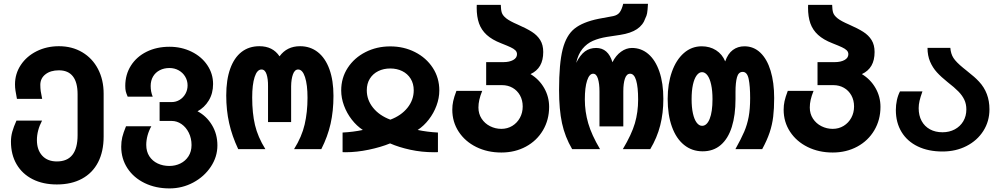

<svg xmlns="http://www.w3.org/2000/svg" viewBox="-20 -810 5440 1043"><path d="M39.5 -40.5Q39.5 -68.5 46.8 -94.5Q54 -120.5 69.5 -155H208.5Q180.5 -101.5 180.5 -49Q180.5 4 209.2 35.5Q238 67 289 67Q401.5 67 401.5 -76V-298Q401.5 -362.5 376 -395.2Q350.5 -428 300 -428Q254.5 -428 226.8 -406.2Q199 -384.5 199 -349Q199 -331.5 201.2 -315Q203.5 -298.5 209 -273H72Q66.5 -301.5 64 -318Q61.5 -334.5 61.5 -351.5Q61.5 -409.5 93 -457Q124.5 -504.5 179.2 -531.8Q234 -559 300 -559Q371.5 -559 426.8 -526.2Q482 -493.5 512.5 -435Q543 -376.5 543 -301V-68.5Q543 13 512.8 71.5Q482.5 130 425.2 161Q368 192 289 192Q213.5 192 157.2 163.5Q101 135 70.2 82.5Q39.5 30 39.5 -40.5Z M638.5 -13Q638.5 -41 644.2 -64.8Q650 -88.5 664.5 -124H802Q788.5 -100 781.5 -74Q774.5 -48 774.5 -23Q774.5 13 791.2 38.8Q808 64.5 836.5 78Q865 91.5 900 91.5Q932.5 91.5 960 78Q987.5 64.5 1004 38.8Q1020.5 13 1020.5 -22Q1020.5 -58.5 1005.8 -88.5Q991 -118.5 966.2 -135.8Q941.5 -153 912.5 -153H847V-255.5H912.5Q936 -255.5 955.8 -267.5Q975.5 -279.5 987.2 -300.2Q999 -321 999 -346Q999 -372 986 -393.8Q973 -415.5 950.5 -428Q928 -440.5 900.5 -440.5Q871 -440.5 847.8 -428.5Q824.5 -416.5 811.5 -394.5Q798.5 -372.5 798.5 -343Q798.5 -311.5 809.5 -285H673.5Q666 -302.5 663.2 -313.8Q660.5 -325 660.5 -343.5Q660.5 -405 691.2 -453.5Q722 -502 776.5 -529Q831 -556 900.5 -556Q966 -556 1020.5 -529.2Q1075 -502.5 1106.2 -456Q1137.5 -409.5 1137.5 -353.5Q1137.5 -302.5 1114 -264Q1090.5 -225.5 1053 -205.5Q1101.5 -180 1131.2 -131Q1161 -82 1161 -20Q1161 42 1125.2 95.8Q1089.5 149.5 1029.8 181.5Q970 213.5 900.5 213.5Q825.5 213.5 765.8 184.5Q706 155.5 672.2 103.8Q638.5 52 638.5 -13Z M1599.5 -432.5Q1581 -432.5 1571.5 -406.5Q1562 -380.5 1561.5 -341.5V-147H1436V-341.5Q1436.5 -381 1428 -406.8Q1419.5 -432.5 1400.5 -432.5Q1376.5 -432.5 1363.2 -391.5Q1350 -350.5 1350 -280Q1350 -195.5 1365.2 -130.8Q1380.5 -66 1421.5 0H1274Q1240.5 -71 1224.8 -141.2Q1209 -211.5 1209 -291.5Q1209 -376.5 1230.5 -436.5Q1252 -496.5 1292.2 -527.8Q1332.5 -559 1389 -559Q1462 -559 1498.5 -504Q1538.5 -559 1610 -559Q1665.5 -559 1706.5 -526.8Q1747.5 -494.5 1769.5 -433.8Q1791.5 -373 1791.5 -289.5Q1791.5 -207 1775.8 -137.5Q1760 -68 1725.5 0H1577.5Q1619.5 -67 1635 -134Q1650.5 -201 1650.5 -279Q1650.5 -349.5 1637 -391Q1623.5 -432.5 1599.5 -432.5Z M1951 -104Q1917.5 -126 1890.8 -160.5Q1864 -195 1848.8 -236.2Q1833.5 -277.5 1833.5 -318.5Q1833.5 -387 1869 -441.5Q1904.5 -496 1965.5 -527Q2026.5 -558 2100 -558Q2173.5 -558 2234.5 -527Q2295.5 -496 2331 -441.5Q2366.5 -387 2366.5 -318.5Q2366.5 -277.5 2351.2 -236.2Q2336 -195 2309.2 -160.5Q2282.5 -126 2249 -104Q2301 -93 2359 -90V16.5L2338.5 17Q2271 17 2209 3.5Q2147 -10 2099 -31Q2049 -10.5 1983.5 3.2Q1918 17 1857 17L1841 16.5V-90Q1899 -93 1951 -104ZM2100.5 -160Q2159.5 -182 2193.5 -224.5Q2227.5 -267 2227.5 -319.5Q2227.5 -355.5 2210.8 -382.5Q2194 -409.5 2165 -423.8Q2136 -438 2100 -438Q2064 -438 2035 -423.8Q2006 -409.5 1989.2 -382.8Q1972.5 -356 1972.5 -319.5Q1972.5 -267 2006.8 -224.5Q2041 -182 2100.5 -160Z M2437 -214Q2437 -238 2441.8 -260.2Q2446.5 -282.5 2459.5 -316.5H2599.5Q2588.5 -289 2583.8 -267.8Q2579 -246.5 2579 -226Q2579 -192 2596.2 -165.5Q2613.5 -139 2642.2 -124.5Q2671 -110 2703.5 -110Q2736.5 -110 2763 -126.2Q2789.5 -142.5 2804.5 -170.2Q2819.5 -198 2819.5 -231.5Q2819.5 -265.5 2804.8 -292Q2790 -318.5 2764.5 -333Q2739 -347.5 2707.5 -347.5H2621V-472.5H2714.5Q2747 -472.5 2767.8 -484Q2788.5 -495.5 2788.5 -515.5Q2788.5 -528 2779.5 -536.8Q2770.5 -545.5 2754 -553.2Q2737.5 -561 2702 -575Q2653 -594 2624 -620.5Q2595 -647 2582.2 -683Q2569.5 -719 2569.5 -768.5L2570 -783.5H2700.5Q2701 -756.5 2706 -741Q2711 -725.5 2730.2 -710.2Q2749.5 -695 2791.5 -677Q2840.5 -655.5 2869.5 -637Q2898.5 -618.5 2914.8 -592.2Q2931 -566 2931 -527.5Q2931 -483 2913.8 -453.2Q2896.5 -423.5 2862 -407.5Q2909.5 -378.5 2936.2 -331.5Q2963 -284.5 2963 -229.5Q2963 -159 2929.5 -102.2Q2896 -45.5 2836.8 -13.5Q2777.5 18.5 2703.5 18.5Q2628 18.5 2567.2 -11.5Q2506.5 -41.5 2471.8 -94.5Q2437 -147.5 2437 -214Z M3017 -321Q3017 -465 3036.5 -541.8Q3056 -618.5 3101 -654.5Q3146 -690.5 3232.5 -708L3311 -722.5Q3335 -727.5 3346.5 -743.2Q3358 -759 3365.5 -789.5H3500Q3498 -752 3495.2 -737.8Q3492.5 -723.5 3486 -711.5Q3473.5 -674 3440.2 -651.8Q3407 -629.5 3349 -620.5L3276.5 -609.5Q3233.5 -602.5 3201 -588.2Q3168.5 -574 3144.5 -545Q3120.5 -516 3110 -468.5Q3132 -512 3157.8 -530.8Q3183.5 -549.5 3218.5 -549.5Q3283.5 -549.5 3307 -472Q3325.5 -509 3353.8 -529.2Q3382 -549.5 3413 -549.5Q3463.5 -549.5 3502 -516.5Q3540.5 -483.5 3562 -421Q3583.5 -358.5 3583.5 -272.5Q3583.5 -195.5 3566.5 -128.8Q3549.5 -62 3512.5 0H3363.5Q3411 -79.5 3428.8 -140Q3446.5 -200.5 3446.5 -269Q3446.5 -337 3435.8 -373.2Q3425 -409.5 3403 -409.5Q3384 -409.5 3375 -383.5Q3366 -357.5 3366 -314V-123.5H3236.5V-314Q3236.5 -355.5 3228.2 -382.5Q3220 -409.5 3202 -409.5Q3181.5 -409.5 3169.2 -372.2Q3157 -335 3157 -269.5Q3157 -203.5 3175.5 -140Q3194 -76.5 3239.5 0H3088Q3049 -66.5 3033 -140.8Q3017 -215 3017 -321Z M3607 -272.5Q3607 -355 3630 -420Q3653 -485 3695 -521.8Q3737 -558.5 3792 -558.5Q3836 -558.5 3869.8 -537Q3903.5 -515.5 3919.5 -476.5Q3934 -518.5 3961 -538.5Q3988 -558.5 4024 -558.5Q4074 -558.5 4110.5 -523.8Q4147 -489 4166.2 -425.5Q4185.5 -362 4185.5 -277.5Q4185.5 -220 4180.2 -176.2Q4175 -132.5 4160.8 -90Q4146.5 -47.5 4120.5 0H3975Q4006.5 -56.5 4022.8 -94.5Q4039 -132.5 4047 -175.2Q4055 -218 4055 -277.5Q4055 -342.5 4047 -381Q4039 -419.5 4014.5 -419.5Q3991.5 -419.5 3983.5 -390.2Q3975.5 -361 3975.5 -311V-272.5Q3975.5 -184.5 3955.5 -120.8Q3935.5 -57 3895.5 -22.5Q3855.5 12 3797 12Q3739 12 3696 -22.8Q3653 -57.5 3630 -121.8Q3607 -186 3607 -272.5ZM3850.5 -271.5Q3850.5 -317 3843.2 -350.2Q3836 -383.5 3823 -400.8Q3810 -418 3793.5 -418Q3777.5 -418 3764.5 -400.5Q3751.5 -383 3744.2 -350Q3737 -317 3737 -271.5Q3737 -226.5 3744.2 -193.8Q3751.5 -161 3764.5 -143.8Q3777.5 -126.5 3794 -126.5Q3820 -126.5 3835.2 -164.5Q3850.5 -202.5 3850.5 -271.5Z M4237 -214Q4237 -238 4241.8 -260.2Q4246.5 -282.5 4259.5 -316.5H4399.5Q4388.5 -289 4383.8 -267.8Q4379 -246.5 4379 -226Q4379 -192 4396.2 -165.5Q4413.5 -139 4442.2 -124.5Q4471 -110 4503.5 -110Q4536.5 -110 4563 -126.2Q4589.5 -142.5 4604.5 -170.2Q4619.5 -198 4619.5 -231.5Q4619.5 -265.5 4604.8 -292Q4590 -318.5 4564.5 -333Q4539 -347.5 4507.5 -347.5H4421V-472.5H4514.5Q4547 -472.5 4567.8 -484Q4588.5 -495.5 4588.5 -515.5Q4588.5 -528 4579.5 -536.8Q4570.5 -545.5 4554 -553.2Q4537.5 -561 4502 -575Q4453 -594 4424 -620.5Q4395 -647 4382.2 -683Q4369.5 -719 4369.5 -768.5L4370 -783.5H4500.5Q4501 -756.5 4506 -741Q4511 -725.5 4530.2 -710.2Q4549.5 -695 4591.5 -677Q4640.5 -655.5 4669.5 -637Q4698.5 -618.5 4714.8 -592.2Q4731 -566 4731 -527.5Q4731 -483 4713.8 -453.2Q4696.5 -423.5 4662 -407.5Q4709.5 -378.5 4736.2 -331.5Q4763 -284.5 4763 -229.5Q4763 -159 4729.5 -102.2Q4696 -45.5 4636.8 -13.5Q4577.5 18.5 4503.5 18.5Q4428 18.5 4367.2 -11.5Q4306.5 -41.5 4271.8 -94.5Q4237 -147.5 4237 -214Z M4846.5 -212.5Q4846.5 -239.5 4852.2 -266Q4858 -292.5 4869 -313.5H4991Q4980 -283 4975.2 -262.2Q4970.5 -241.5 4970.5 -222.5Q4970.5 -182.5 4986.5 -153Q5002.5 -123.5 5031.8 -107.5Q5061 -91.5 5100 -91.5Q5137 -91.5 5166.5 -107.2Q5196 -123 5212.8 -151.2Q5229.5 -179.5 5229.5 -215.5Q5229.5 -245 5218.5 -268.2Q5207.5 -291.5 5186.2 -313.2Q5165 -335 5127.5 -364Q5092.5 -392 5069.5 -417.2Q5046.5 -442.5 5032.5 -475.2Q5018.5 -508 5018.5 -550H5142.5Q5145 -517.5 5159.5 -495Q5174 -472.5 5212 -441.5L5230 -427Q5259 -403.5 5271.5 -392.8Q5284 -382 5298.5 -366.5Q5355 -306 5355 -216Q5355 -151 5321.8 -98.8Q5288.5 -46.5 5230.5 -16.8Q5172.5 13 5100 13Q5023 13 4965.8 -14.5Q4908.5 -42 4877.5 -93Q4846.5 -144 4846.5 -212.5Z"/></svg>

Font: JuliaMono ExtraBold
Style: Regular
Weight: 800
Monospace: yes
Designer: cormullion
Foundry: corm
Version: Version 0.055; ttfautohint (v1.8.4)